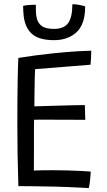

<svg xmlns="http://www.w3.org/2000/svg" viewBox="-20 -906 518 930"><path d="M410 5Q354 2 301.8 -0.2Q249.5 -2.5 193 -3Q164 -3.5 131.2 -4Q98.5 -4.5 69 -4.5Q66.5 -81.5 65.2 -157.2Q64 -233 64 -301.5Q64 -430 65.5 -513Q67 -596 69 -625.5Q157.5 -639.5 232.5 -647.2Q307.5 -655 358 -657.8Q408.5 -660.5 422 -660.5Q422 -641.5 421 -626.2Q420 -611 418.5 -592.5L150 -571Q149 -558 148.5 -533.5Q148 -509 147.5 -480.8Q147 -452.5 146.8 -428Q146.5 -403.5 146.5 -391Q158 -391 181.8 -391.8Q205.5 -392.5 235.5 -393.5Q265.5 -394.5 296 -395.2Q326.5 -396 351.8 -396.5Q377 -397 391 -397L393 -325.5Q385.5 -325.5 361.8 -325.8Q338 -326 306 -326Q274 -326 241 -326.2Q208 -326.5 182 -326.5Q156 -326.5 145 -326Q144.5 -319 144.5 -297.2Q144.5 -275.5 144.5 -245.8Q144.5 -216 144.5 -184.5Q144.5 -153 144.2 -125.2Q144 -97.5 144 -80Q156.5 -81 184.2 -81.2Q212 -81.5 235.5 -81.5Q270.5 -81.5 306.2 -80.5Q342 -79.5 372.2 -78Q402.5 -76.5 419.5 -75Q419 -65 418 -52.8Q417 -40.5 415.8 -29Q414.5 -17.5 412.8 -8.2Q411 1 410 5ZM392.5 -875Q392.5 -788.5 350.8 -750Q309 -711.5 242 -711.5Q171 -711.5 136.8 -740Q102.5 -768.5 95 -826.5Q93.5 -838 92.8 -851Q92 -864 92 -877.5Q101 -880 111.8 -881Q122.5 -882 133.5 -882.5Q144.5 -883 153.5 -883Q153.5 -866.5 154 -850.5Q154.5 -834.5 157.5 -820.5Q162.5 -795.5 181.2 -780.8Q200 -766 241 -766Q290.5 -766 310.5 -794.8Q330.5 -823.5 330.5 -885.5Q348.5 -885.5 365.5 -882Q382.5 -878.5 392.5 -875Z"/></svg>

Font: Grandstander Thin Light
Style: Regular
Weight: 300
Version: Version 1.200